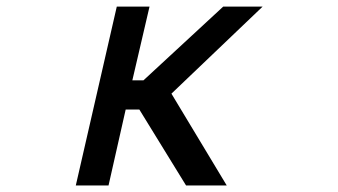

<svg xmlns="http://www.w3.org/2000/svg" viewBox="-20 -570 1040 590"><path d="M551.8 0 408.2 -233.4H366.2L313.5 0H212.9L338.9 -549.8H439.5L386.7 -323.2H420.9L666 -549.8H787.1L506.8 -282.2L676.8 0Z"/></svg>

Font: RobotoJAA
Style: Medium
Weight: 500
Version: Version 2.05; 2016-11-05